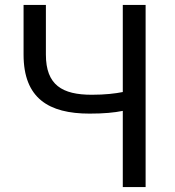

<svg xmlns="http://www.w3.org/2000/svg" viewBox="-20 -754 707 774"><path d="M475 0H567V-734H475V-383C445 -377 404 -372 350 -372C231 -372 165 -411 165 -534V-734H75V-534C75 -358 176 -296 341 -296C399 -296 440 -300 475 -307Z"/></svg>

Font: Noto Sans JP
Style: Regular
Weight: 400
Designer: Ryoko NISHIZUKA  (kana, bopomofo & ideographs); Paul D. Hunt (Latin, Greek & Cyrillic); Sandoll Communications , Soo-you
Foundry: Adobe
Version: Version 2.002;hotconv 1.0.116;makeotfexe 2.5.65601